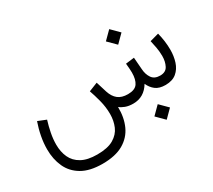

<svg xmlns="http://www.w3.org/2000/svg" viewBox="-142 -793 1460 1313"><g transform="rotate(-30 587.5 -136.5)"><path d="M861.8 86.4 923.3 147.9 861.8 209.5 800.3 147.9ZM831.1 -523.9 892.6 -462.4 831.1 -400.9 769.5 -462.4ZM720.2 0Q684.6 0 658.7 -9.8Q632.8 -19.5 617.2 -32.7Q618.7 50.8 589.6 114.7Q560.5 178.7 497.6 215.1Q434.6 251.5 333 251.5Q232.9 251.5 170.9 215.1Q108.9 178.7 80.6 116.5Q52.2 54.2 52.2 -23.4Q52.2 -72.8 62 -124.5Q71.8 -176.3 89.4 -226.1L153.8 -200.2Q140.1 -156.2 131.1 -110.1Q122.1 -64 122.1 -20.5Q122.1 36.6 142.8 81.5Q163.6 126.5 210 152.3Q256.3 178.2 333 178.2Q415.5 178.2 461.9 150.9Q508.3 123.5 527.3 78.9Q546.4 34.2 546.4 -18.6Q546.4 -73.2 532.2 -127.7Q518.1 -182.1 503.9 -221.7L573.7 -249.5L600.1 -164.1Q614.3 -120.1 642.8 -97.2Q671.4 -74.2 720.7 -74.2Q775.9 -74.2 796.6 -104.2Q817.4 -134.3 817.4 -189.5Q817.4 -210.9 812.5 -261.7L879.9 -270L887.2 -175.8Q889.6 -133.8 909.9 -104Q930.2 -74.2 975.1 -74.2Q1019.5 -74.2 1036.6 -106.9Q1053.7 -139.6 1053.7 -183.1Q1053.7 -217.8 1047.4 -252.7Q1041 -287.6 1035.2 -311L1105 -330.1Q1113.3 -298.3 1118.2 -263.2Q1123 -228 1123 -192.9Q1123 -142.6 1108.9 -98.6Q1094.7 -54.7 1062.5 -27.6Q1030.3 -0.5 975.6 0Q925.8 0 897.5 -21.7Q869.1 -43.5 853.5 -79.1Q806.2 0 720.2 0Z"/></g></svg>

Font: Vazirmatn FD Light
Style: Regular
Weight: 300
Designer: Saber Rastikerdar
Foundry: Saber Rastikerdar
Version: Version 33.003